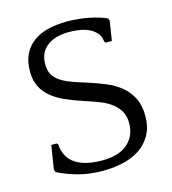

<svg xmlns="http://www.w3.org/2000/svg" viewBox="-103 -749 756 845"><g transform="rotate(-15 275.5 -327.0)"><path d="M138 -508Q138 -480 148 -461.5Q158 -443 178.5 -429Q199 -415 230.5 -403.5Q262 -392 305 -379Q342 -367 378 -352Q414 -337 442.5 -313.5Q471 -290 488 -256.5Q505 -223 505 -175Q505 -124 485 -88.5Q465 -53 432 -31Q399 -9 355.5 1Q312 11 264 11Q202 11 151 -3Q100 -17 59 -38L55 -51L72 -158H97L102 -152Q107 -91 151 -62.5Q195 -34 271 -34Q349 -34 388.5 -69.5Q428 -105 428 -162Q428 -197 413 -220.5Q398 -244 373.5 -260.5Q349 -277 317.5 -288Q286 -299 254 -310Q214 -323 179.5 -338.5Q145 -354 119.5 -375Q94 -396 79.5 -425Q65 -454 65 -494Q65 -541 81.5 -573.5Q98 -606 127 -626.5Q156 -647 194.5 -656Q233 -665 278 -665Q332 -665 380 -655Q428 -645 458 -631L462 -620L448 -531H420L415 -536Q413 -562 398 -578Q383 -594 362.5 -603Q342 -612 318.5 -615Q295 -618 277 -618Q212 -618 175 -589.5Q138 -561 138 -508Z"/></g></svg>

Font: Quattrocento
Style: Regular
Weight: 400
Designer: Pablo Impallari
Foundry: Pablo Impallari, Igino Marini, Branda Gallo
Version: Version 2.000